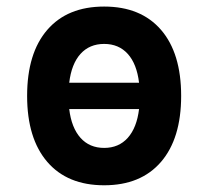

<svg xmlns="http://www.w3.org/2000/svg" viewBox="-20 -547 626 577"><path d="M293 9.8Q182.6 9.8 122.1 -60.5Q61.5 -130.9 61.5 -258.8Q61.5 -387.2 122.1 -457.3Q182.6 -527.3 293 -527.3Q403.3 -527.3 463.9 -457.3Q524.4 -387.2 524.4 -258.8Q524.4 -130.9 463.9 -60.5Q403.3 9.8 293 9.8ZM188 -298.3H397.9Q391.1 -355 364 -385Q336.9 -415 293 -415Q249 -415 221.9 -385Q194.8 -355 188 -298.3ZM293 -102.5Q336.9 -102.5 364 -132.8Q391.1 -163.1 397.9 -219.2H188Q194.8 -163.1 221.9 -132.8Q249 -102.5 293 -102.5Z"/></svg>

Font: CaskaydiaCove NFP SemiBold
Style: Regular
Weight: 600
Designer: Aaron Bell
Foundry: Saja Typeworks
Version: Version 2111.001; VTT 6.35;Nerd Fonts 3.1.1